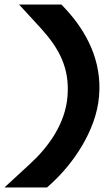

<svg xmlns="http://www.w3.org/2000/svg" viewBox="-118 -828 462 852"><path d="M63.3 -702.6 -33.4 -807.9H154.6L174 -787.2C267 -686.4 334.8 -556.8 321.6 -402C309.3 -245.4 201.7 -97.8 113.3 -16.8L90.7 3.9H-98.3L16 -101.4C94.6 -173.4 172.9 -278.7 181.6 -402C191.3 -525.3 145.2 -612.6 63.3 -702.6Z"/></svg>

Font: Poland Can Into
Style: Of Regular
Weight: 500
Foundry: Cannot Into Space Fonts
Version: Version 1.01